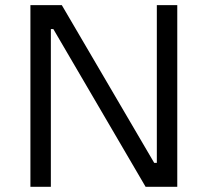

<svg xmlns="http://www.w3.org/2000/svg" viewBox="-20 -723 804 743"><path d="M543.5 0H666V-703.1H586.9V-92.8H576.7L219.2 -703.1H97.7V0H176.8V-610.4H186.5Z"/></svg>

Font: Faust Sans
Style: Regular
Weight: 400
Designer: Andreas Faust
Version: Version 1.003;Glyphs 3.1.2 (3151)